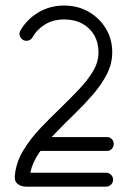

<svg xmlns="http://www.w3.org/2000/svg" viewBox="-20 -684 456 704"><path d="M369 -50.6Q379.8 -50.6 387.1 -43.2Q394.5 -35.9 394.5 -25.1Q394.5 -14.4 387.1 -7Q379.8 0.4 369 0.4H77.1Q56.8 0.4 44.4 -9.8Q32.1 -20 34.4 -39.4Q38.6 -88.6 65.6 -132.8Q92.6 -176.9 129.2 -215.2Q165.9 -253.5 199.8 -285.8Q238.8 -323.8 270.7 -357.6Q302.6 -391.4 321.9 -424.2Q341.1 -457 341.1 -491.4V-493Q341.1 -527.6 325.6 -554.7Q310 -581.8 282 -597.2Q254 -612.6 216.2 -612.6H214.2Q174.5 -612.6 144.4 -593.9Q114.4 -575.1 98.4 -545.9Q90.9 -534.4 76.9 -534.4Q66.1 -534.4 58.8 -542.2Q51.4 -550.1 51.4 -559.9Q51.4 -566.8 55.4 -573Q79 -613.5 121 -638.6Q163 -663.6 214.2 -663.6H216.2Q265.5 -663.6 305.2 -640.7Q344.9 -617.8 368.2 -579.2Q391.5 -540.6 391.5 -493V-491.4Q391.5 -450.2 371.7 -411.8Q351.9 -373.4 320.6 -337.1Q289.2 -300.9 252.8 -265.6Q216.2 -230.2 182.2 -194.9Q148.2 -159.5 123.5 -123.9Q98.8 -88.2 91.1 -50.6ZM372.1 -181.5Q382.9 -181.5 389.9 -174.1Q397 -166.8 397 -156Q397 -145.9 389.9 -138.2Q382.9 -130.5 372.1 -130.5H123.9Q113.5 -130.5 105.9 -138.2Q98.4 -145.9 98.4 -156Q98.4 -166.8 105.9 -174.1Q113.5 -181.5 123.9 -181.5Z"/></svg>

Font: Libertine-Super Thin
Style: Regular
Weight: 100
Designer: Bastien Sozeau
Foundry: NBR — Bastien Sozeau
Version: Version 2.003;gftools[0.9.33]